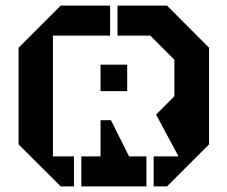

<svg xmlns="http://www.w3.org/2000/svg" viewBox="-20 -646 814 687"><path d="M529.8 21V-86.4H618.7L538.6 -235.8L604 -301.8V-432.1L517.6 -518.6H400.4V-626H577.6L728 -475.1V-129.4L577.6 21ZM197.3 21 46.4 -129.4V-475.1L197.3 -626H374V-518.6H169.4V-86.4H244.6V21ZM441.9 -86.4H503.9V21H271V-86.4H339.8V-215.8H377ZM339.8 -414.6H435.1V-319.8H339.8Z"/></svg>

Font: Black Ops One [rus by aLiNcE]
Style: Regular
Weight: 400
Designer: James Grieshaber
Foundry: James Grieshaber
Version: Version 1.002;May 25, 2024;FontCreator 13.0.0.2680 64-bit